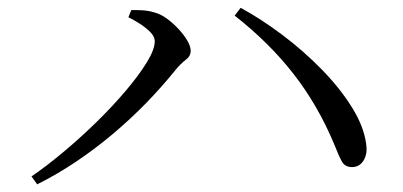

<svg xmlns="http://www.w3.org/2000/svg" viewBox="-20 -594 1040 496"><path d="M311.7 -549.4 319.2 -567.9Q330.7 -568.2 346.8 -567.5Q362.9 -566.7 378.3 -562Q394.3 -558 410.6 -546.3Q426.8 -534.5 441 -519.3Q455.2 -504 463.9 -489.1Q472.6 -474.2 472.6 -462.8Q472.6 -448.7 459.7 -439.3Q446.9 -429.8 432.9 -412.7Q398.7 -370.2 357.8 -328.1Q316.8 -286 271 -247.5Q225.3 -209.1 176 -176Q126.7 -143 76.1 -117.8L61.4 -138.3Q99.8 -164.4 143.7 -201.2Q187.6 -237.9 229.2 -278.6Q270.8 -319.3 304.8 -359.4Q338.7 -399.5 359.3 -432.9Q379.8 -466.4 379.8 -487.4Q379.8 -499.4 368.4 -511Q356.9 -522.7 340.9 -532.9Q325 -543.1 311.7 -549.4ZM890.1 -162.3Q871.3 -162.1 863.2 -176.8Q855 -191.6 843.2 -221.7Q801.2 -322.3 738.4 -402.9Q675.6 -483.6 586.2 -553.7L601.7 -573.8Q654.9 -544.9 709.9 -503.5Q764.8 -462.1 811.9 -413.8Q859 -365.5 889.7 -315.9Q920.4 -266.4 926.1 -220.8Q928.7 -203.1 924 -189.7Q919.4 -176.3 910.6 -169.4Q901.9 -162.5 890.1 -162.3Z"/></svg>

Font: Noto Serif SC
Style: Regular
Weight: 200
Designer: Ryoko NISHIZUKA 西塚涼子 (kana & ideographs); Frank Grießhammer (Latin, Greek & Cyrillic); Wenlong ZHANG 张文龙 (bopomofo); San
Foundry: Adobe
Version: Version 2.001;hotconv 1.1.0;makeotfexe 2.6.0